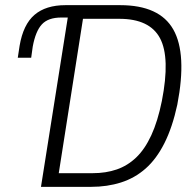

<svg xmlns="http://www.w3.org/2000/svg" viewBox="-20 -725 758 745"><path d="M139 0 243 -657H218Q167 -657 142.5 -630.5Q118 -604 107 -544L101 -501H49L56 -547Q70 -630 114 -667.5Q158 -705 234 -705H446Q599 -705 652.5 -610.5Q706 -516 668 -319Q649 -231 618 -169.5Q587 -108 545 -71Q503 -34 449.5 -17Q396 0 334 0ZM208 -53H339Q391 -53 433 -67.5Q475 -82 508.5 -114Q542 -146 567 -200Q592 -254 608 -333Q641 -501 601 -576.5Q561 -652 443 -652H302Z"/></svg>

Font: Nunito Sans 10pt Condensed Light
Style: Italic
Weight: 300
Width: 3
Italic angle: -9°
Designer: Vernon Adams
Foundry: Vernon Adams
Version: Version 3.101;gftools[0.9.27]